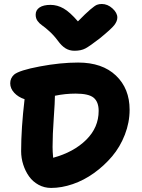

<svg xmlns="http://www.w3.org/2000/svg" viewBox="-20 -969 708 954"><path d="M485.8 -949.2Q514.6 -949.2 538.8 -927.2Q563 -905.3 563 -881.8Q563 -863.8 547.9 -844.2Q532.7 -824.7 475.1 -777.8Q425.8 -739.7 404.3 -728.3Q382.8 -716.8 350.1 -716.8Q325.2 -716.8 305.7 -728.8Q286.1 -740.7 267.1 -767.1Q247.6 -793.5 225.1 -813.7Q202.6 -834 189.2 -843Q175.8 -852.1 166.5 -865Q157.2 -877.9 157.2 -896Q157.2 -918.9 176.5 -931.9Q195.8 -944.8 231 -944.8Q264.6 -944.8 295.9 -927Q327.1 -909.2 367.2 -862.8Q405.8 -902.3 428.5 -921.6Q451.2 -940.9 461.7 -945.1Q472.2 -949.2 485.8 -949.2ZM233.9 -35.2Q200.2 -35.2 171.6 -50.8Q143.1 -66.4 124.5 -92.3Q106 -118.2 95.5 -150.9Q85 -183.6 85 -217.8Q85 -331.1 102.1 -476.1Q70.8 -486.3 50.8 -507.8Q30.8 -529.3 30.8 -555.2Q30.8 -580.6 49.8 -598.1Q75.2 -619.6 178 -638.9Q280.8 -658.2 368.2 -658.2Q488.3 -658.2 556.2 -593.5Q624 -528.8 624 -423.8Q624 -360.4 600.3 -299.6Q576.7 -238.8 536.9 -191.9Q497.1 -145 447 -109.1Q397 -73.2 341.6 -54.2Q286.1 -35.2 233.9 -35.2ZM241.2 -238.8Q241.2 -216.8 244.1 -185.1Q346.2 -212.9 408.2 -274.2Q470.2 -335.4 470.2 -418Q470.2 -462.4 445.6 -483.2Q420.9 -503.9 356 -503.9Q303.7 -503.9 252.9 -493.2Q252.9 -463.9 247.1 -381.8Q241.2 -299.8 241.2 -238.8Z"/></svg>

Font: Shantell Sans Irregular
Style: Bold
Weight: 700
Designer: Stephen Nixon, Anya Danilova, Shantell Martin
Foundry: Arrow Type
Version: Version 1.006;[9816181b4]